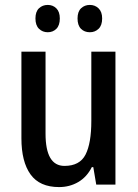

<svg xmlns="http://www.w3.org/2000/svg" viewBox="-20 -750 559 780"><path d="M449 -540V0H371L359 -71H353Q333 -31 298 -10.5Q263 10 220 10Q141 10 104 -41.5Q67 -93 67 -188V-540H165V-207Q165 -76 242 -76Q304 -76 327.5 -122Q351 -168 351 -259V-540ZM124 -675Q124 -703 138.5 -716.5Q153 -730 174 -730Q195 -730 209 -716Q223 -702 223 -675Q223 -647 209 -633Q195 -619 174 -619Q153 -619 138.5 -633Q124 -647 124 -675ZM295 -675Q295 -703 309.5 -716.5Q324 -730 345 -730Q366 -730 380.5 -716Q395 -702 395 -675Q395 -647 380.5 -633Q366 -619 345 -619Q323 -619 309 -633Q295 -647 295 -675Z"/></svg>

Font: Noto Sans Gurmukhi Condensed Medium
Style: Regular
Weight: 500
Width: 3
Designer: Jelle Bosma - Monotype Design Team
Foundry: Monotype Imaging Inc.
Version: Version 2.004; ttfautohint (v1.8.4.7-5d5b)